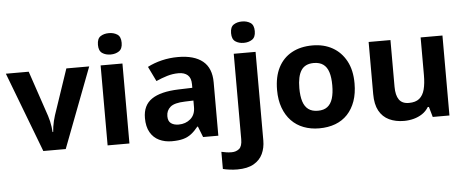

<svg xmlns="http://www.w3.org/2000/svg" viewBox="-59 -913 3178 1306"><g transform="rotate(-5 1529.5 -260.0)"><path d="M208 0 0 -546H156L261 -235Q267 -217 271.5 -197Q276 -177 278.5 -158Q281 -139 282 -123H286Q287 -140 290 -159Q293 -178 297.5 -197.5Q302 -217 308 -235L413 -546H569L361 0Z M796 -546V0H647V-546ZM722 -760Q755 -760 779 -744.5Q803 -729 803 -686.8Q803 -646 779 -630Q755 -614 722 -614Q687.7 -614 664.4 -630Q641 -646 641 -686.8Q641 -729 664.4 -744.5Q687.7 -760 722 -760Z M1176 -557Q1286 -557 1344.5 -509.5Q1403 -462 1403 -364V0H1299L1270 -74H1266Q1243 -45 1218.5 -26Q1194 -7 1162.5 1.5Q1131 10 1085 10Q1037 10 998.5 -8.5Q960 -27 938 -65.5Q916 -104 916 -163Q916 -250 977 -291.5Q1038 -333 1160 -337L1255 -340V-364Q1255 -407 1232.5 -427Q1210 -447 1170 -447Q1130 -447 1092 -435.5Q1054 -424 1016 -407L967 -508Q1011 -531 1064.5 -544Q1118 -557 1176 -557ZM1197 -251Q1125 -249 1097 -225Q1069 -201 1069 -162Q1069 -128 1089 -113.5Q1109 -99 1141 -99Q1189 -99 1222 -127.5Q1255 -156 1255 -208V-253Z M1512 240Q1487 240 1459.5 236.5Q1432 233 1414 228V111Q1432 115 1448 117.5Q1464 120 1484 120Q1514 120 1535 103Q1556 86 1556 37V-546H1705V59Q1705 109 1686 150Q1667 191 1624.5 215.5Q1582 240 1512 240ZM1550 -687Q1550 -729 1573.5 -744.5Q1597 -760 1631 -760Q1664 -760 1688 -744.5Q1712 -729 1712 -687Q1712 -646 1688 -630Q1664 -614 1631 -614Q1597 -614 1573.5 -630Q1550 -646 1550 -687Z M2357 -274Q2357 -205.6 2338.5 -153.1Q2319.9 -100.5 2285.5 -63.7Q2251 -27 2202 -8.5Q2153 10 2091.4 10Q2034.2 10 1985.6 -8.5Q1937 -27 1902 -63.5Q1867 -100 1847.5 -153Q1828 -206 1828 -274.2Q1828 -364.7 1860 -427.3Q1892.1 -489.9 1951.9 -522.9Q2011.7 -556 2094 -556Q2171.4 -556 2230.2 -523Q2289 -490 2323 -427.3Q2357 -364.7 2357 -274ZM1980 -273.8Q1980 -220 1991.5 -183.5Q2003 -147 2028 -128.5Q2053 -110 2093 -110Q2133 -110 2157.5 -128.5Q2182 -147 2193.5 -183.5Q2205 -220 2205 -273.6Q2205 -328 2193.5 -364Q2182 -400 2157 -418Q2132.1 -436 2092.3 -436Q2033 -436 2006.5 -395.5Q1980 -355 1980 -273.8Z M2981 -546V0H2867L2847 -70H2839Q2822 -42 2795.5 -24.5Q2769 -7 2737 1.5Q2705 10 2671 10Q2613 10 2569 -11Q2525 -32 2501 -76Q2477 -120 2477 -190V-546H2626V-227Q2626 -169 2647 -139Q2668 -109 2714 -109Q2760 -109 2785.5 -130Q2811 -151 2821.5 -191Q2832 -231 2832 -289V-546Z"/></g></svg>

Font: Noto Sans Tamil
Style: Regular
Weight: 400
Designer: Jelle Bosma - Monotype Design Team
Foundry: Monotype Imaging Inc.
Version: Version 2.003